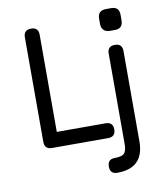

<svg xmlns="http://www.w3.org/2000/svg" viewBox="-97 -793 932 1074"><g transform="rotate(-10 369.0 -256.5)"><path d="M579 -589Q556 -589 543.5 -601.5Q531 -614 531 -637V-667Q531 -713 579 -713H608Q653 -713 653 -667V-637Q653 -589 608 -589ZM146 0Q104 0 104 -42V-636Q104 -678 146 -678Q188 -678 188 -636V-84H465Q507 -84 507 -42Q507 0 465 0ZM482 116Q522 116 536 102Q550 88 550 48V-465Q550 -507 592 -507Q634 -507 634 -465V48Q634 200 482 200Q441 200 441 158Q441 116 482 116Z"/></g></svg>

Font: Jura
Style: Bold
Weight: 700
Designer: Daniel Johnson, Alexei Vanyashin
Foundry: Daniel Johnson
Version: Version 5.103